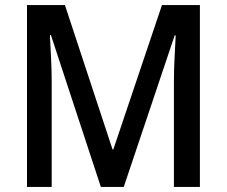

<svg xmlns="http://www.w3.org/2000/svg" viewBox="-20 -734 890 754"><path d="M376 0 180 -596H176Q178 -558 180.5 -507.5Q183 -457 183 -414V0H86V-714H235L422 -147H425L616 -714H765V0H663V-417Q663 -459 665.5 -508Q668 -557 670 -595H666L466 0Z"/></svg>

Font: Noto Sans Ethiopic SemiCondensed Medium
Style: Regular
Weight: 500
Width: 4
Designer: Monotype Design Team
Foundry: Monotype Imaging Inc.
Version: Version 2.102; ttfautohint (v1.8.4.7-5d5b)